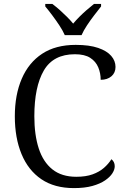

<svg xmlns="http://www.w3.org/2000/svg" viewBox="-20 -954 647 984"><path d="M359 10Q259 10 192 -35.5Q125 -81 90.5 -164Q56 -247 56 -358Q56 -468 91.5 -550.5Q127 -633 196 -678.5Q265 -724 368 -724Q438 -724 483 -708.5Q528 -693 550 -667.5Q572 -642 572 -611Q572 -581 551 -563Q530 -545 496 -545Q496 -579 483.5 -609Q471 -639 442.5 -657.5Q414 -676 364 -676Q253 -676 204.5 -592.5Q156 -509 156 -358Q156 -263 178.5 -193.5Q201 -124 248.5 -86Q296 -48 371 -48Q420 -48 454.5 -60.5Q489 -73 512.5 -93.5Q536 -114 551 -138Q559 -132 563.5 -123Q568 -114 568 -102Q568 -85 556 -66Q544 -47 518.5 -29.5Q493 -12 453.5 -1Q414 10 359 10ZM312 -774Q302 -797 284.5 -823.5Q267 -850 247.5 -876Q228 -902 212 -921V-934H248Q268 -919 286.5 -902.5Q305 -886 322.5 -868.5Q340 -851 355 -833Q370 -851 387.5 -868.5Q405 -886 424 -902.5Q443 -919 462 -934H498V-921Q483 -902 463 -876Q443 -850 425.5 -823.5Q408 -797 398 -774Z"/></svg>

Font: Noto Serif Hentaigana EL
Style: Regular
Weight: 400
Designer: Kazuhiro Yamada
Foundry: nipponia
Version: Version 1.000